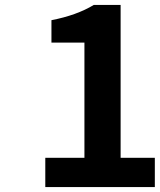

<svg xmlns="http://www.w3.org/2000/svg" viewBox="-20 -760 649 780"><path d="M164 0V-119H323V-587H189V-678Q292 -698 361 -740H470V-119H609V0Z"/></svg>

Font: NotoSansHansBold
Style: Bold
Weight: 700
Designer: Ryoko NISHIZUKA  (kana & ideographs); Paul D. Hunt (Latin, Greek & Cyrillic); Wenlong ZHANG  (bopomofo); Sandoll Communi
Foundry: Adobe Systems Incorporated
Version: Version 1.00;December 8, 2021;FontCreator 13.0.0.2675 64-bit